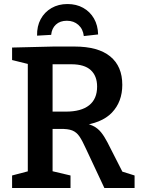

<svg xmlns="http://www.w3.org/2000/svg" viewBox="-20 -933 704 953"><path d="M40 0V-62L135 -87L118 -62V-637L141 -610L40 -635V-697L246 -702H350Q467 -702 527 -653Q587 -604 587 -512Q587 -428 535.5 -374Q484 -320 376 -309V-323Q415 -321 440 -309Q465 -297 481.5 -276.5Q498 -256 513 -227L594 -68L559 -90L648 -62V0H498L407 -194Q389 -234 374.5 -255.5Q360 -277 338.5 -285.5Q317 -294 278 -293H220L241 -311V-62L224 -87L330 -62V0ZM241 -348 220 -379H307Q383 -379 422.5 -410.5Q462 -442 462 -503Q462 -556 430.5 -585Q399 -614 334 -614H220L241 -633ZM315 -913Q359 -913 393 -894Q427 -875 446.5 -841Q466 -807 467 -762L396 -754Q392 -789 369 -809.5Q346 -830 312 -830Q278 -830 257.5 -811Q237 -792 234 -760L164 -756Q163 -803 182 -838Q201 -873 235.5 -893Q270 -913 315 -913Z"/></svg>

Font: Bitter Thin SemiBold
Style: Regular
Weight: 600
Version: Version 2.002